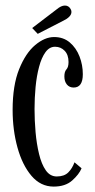

<svg xmlns="http://www.w3.org/2000/svg" viewBox="-20 -662 344 692"><path d="M173.5 10.5Q126.5 10.5 93.5 -28.2Q60.5 -67 43 -130.2Q25.5 -193.5 25.5 -266Q25.5 -354.5 49 -412.8Q72.5 -471 107 -499.8Q141.5 -528.5 175 -528.5Q208.5 -528.5 231.5 -509Q254.5 -489.5 266.5 -458.8Q278.5 -428 278.5 -394.5Q278.5 -346.5 245.5 -346.5Q230 -346.5 221 -357.5Q212 -368.5 212 -386.5Q212 -404 219.5 -412Q227 -420 227 -438.5Q227 -464.5 213 -479Q199 -493.5 178.5 -493.5Q158 -493.5 143.8 -473.8Q129.5 -454 120.8 -421Q112 -388 108.2 -348.2Q104.5 -308.5 104.5 -269Q104.5 -228 108.2 -185.5Q112 -143 120.8 -106.8Q129.5 -70.5 145 -48.2Q160.5 -26 184.5 -26Q211.5 -26 226 -40.5Q240.5 -55 248.5 -77L274 -55.5Q265 -33.5 240.2 -11.5Q215.5 10.5 173.5 10.5ZM116 -540 96 -561 184.5 -628.5Q200.5 -642 214 -642Q227.5 -642 234.5 -629.5Q237.5 -624.5 237.5 -619Q237.5 -609.5 229 -601.2Q220.5 -593 208.5 -587.5Z"/></svg>

Font: Imbue 10pt
Style: Regular
Weight: 400
Designer: Tyler Finck
Foundry: Etcetera Type Company
Version: Version 1.102; ttfautohint (v1.8.3)